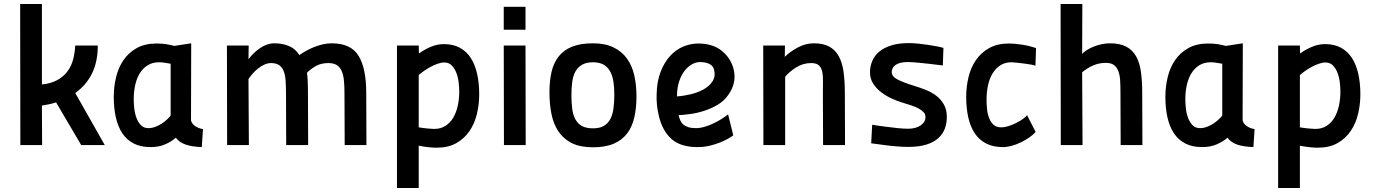

<svg xmlns="http://www.w3.org/2000/svg" viewBox="-20 -727 6887 962"><path d="M82 0 81 -707H190V-304L213 -307Q252 -315 278.5 -332.5Q305 -350 322 -375Q339 -400 347 -431.5Q355 -463 357 -499H470Q470 -417 440.5 -358Q411 -299 357 -261L505 0H387L261 -214Q252 -211 242.5 -208.5Q233 -206 223 -204L190 -198L191 0Z M937 -124Q941 -107 957.5 -95.5Q974 -84 997 -80L991 10Q940 8 909 -3Q878 -14 861 -37Q840 -18 808 -4Q776 10 734 10Q685 10 650 -8Q615 -26 593 -59Q571 -92 560.5 -138.5Q550 -185 550 -242Q550 -292 561.5 -340Q573 -388 598.5 -425.5Q624 -463 665 -486Q706 -509 764 -509Q792 -509 813.5 -505.5Q835 -502 853 -497L938 -510ZM723 -85Q741 -85 758.5 -91.5Q776 -98 791 -108Q806 -118 817.5 -129Q829 -140 835 -148V-408H833Q821 -410 806 -412.5Q791 -415 777 -415Q744 -415 720 -400Q696 -385 680.5 -360Q665 -335 657.5 -301Q650 -267 650 -230Q650 -207 653 -181.5Q656 -156 664.5 -134.5Q673 -113 687 -99Q701 -85 723 -85Z M1118 0 1117 -499H1226L1225 -430Q1248 -462 1283 -486Q1318 -510 1355 -510Q1395 -510 1427.5 -496.5Q1460 -483 1480 -451Q1494 -461 1512.5 -471.5Q1531 -482 1552 -490.5Q1573 -499 1596 -504.5Q1619 -510 1642 -510Q1738 -510 1776.5 -447.5Q1815 -385 1815 -261L1816 0H1707L1706 -256Q1706 -292 1703.5 -321Q1701 -350 1692.5 -370Q1684 -390 1668 -400.5Q1652 -411 1625 -411Q1587 -411 1559.5 -394.5Q1532 -378 1518 -362Q1520 -354 1521.5 -324.5Q1523 -295 1523 -259L1524 0H1414L1413 -257Q1413 -294 1411 -323Q1409 -352 1401 -371.5Q1393 -391 1378 -401Q1363 -411 1338 -411Q1321 -411 1304 -403Q1287 -395 1272 -383Q1257 -371 1245 -357Q1233 -343 1225 -331L1227 0Z M1969 -499H2078L2079 -459Q2105 -478 2137.5 -492Q2170 -506 2204 -506Q2250 -506 2283.5 -488Q2317 -470 2338.5 -437Q2360 -404 2370.5 -357.5Q2381 -311 2381 -254Q2381 -204 2369.5 -156Q2358 -108 2332.5 -70.5Q2307 -33 2266.5 -10Q2226 13 2168 13Q2149 13 2126 10.5Q2103 8 2078 3V215H1969ZM2206 -414Q2191 -414 2172.5 -407.5Q2154 -401 2136.5 -391.5Q2119 -382 2103.5 -371Q2088 -360 2078 -351V-89Q2101 -85 2124 -83Q2147 -81 2155 -81Q2188 -81 2212 -96.5Q2236 -112 2251 -137.5Q2266 -163 2273.5 -197Q2281 -231 2281 -267Q2281 -289 2278 -314.5Q2275 -340 2266.5 -362Q2258 -384 2243.5 -399Q2229 -414 2206 -414Z M2504 -499H2613L2614 0H2505ZM2504 -693H2613V-578H2504Z M2951 -510Q3012 -510 3054 -489.5Q3096 -469 3121.5 -433.5Q3147 -398 3158 -349.5Q3169 -301 3169 -244Q3169 -187 3158.5 -140Q3148 -93 3123 -59.5Q3098 -26 3056 -7.5Q3014 11 2951 11Q2887 11 2845 -10Q2803 -31 2778 -68.5Q2753 -106 2743 -156Q2733 -206 2733 -265Q2733 -322 2743.5 -367Q2754 -412 2779 -444Q2804 -476 2846 -493Q2888 -510 2951 -510ZM2951 -84Q2985 -84 3006 -96.5Q3027 -109 3038.5 -131.5Q3050 -154 3054 -185.5Q3058 -217 3058 -254Q3058 -291 3053 -321Q3048 -351 3035.5 -372Q3023 -393 3002.5 -404Q2982 -415 2951 -415Q2919 -415 2898 -403.5Q2877 -392 2864.5 -371Q2852 -350 2847.5 -319.5Q2843 -289 2843 -251Q2843 -213 2847 -182Q2851 -151 2863 -129Q2875 -107 2896 -95.5Q2917 -84 2951 -84Z M3654 -49Q3644 -41 3626 -31Q3608 -21 3585 -12Q3562 -3 3534 3.5Q3506 10 3475 10Q3389 10 3343.5 -31.5Q3298 -73 3281 -147Q3268 -199 3270 -254Q3271 -318 3289.5 -366Q3308 -414 3337 -446Q3366 -478 3403 -493.5Q3440 -509 3478 -509Q3552 -509 3597.5 -471.5Q3643 -434 3656 -379Q3664 -347 3657.5 -314.5Q3651 -282 3628 -250Q3607 -220 3574 -201Q3541 -182 3506 -171Q3471 -160 3437 -155.5Q3403 -151 3380 -150Q3383 -137 3388 -125Q3393 -113 3403 -104Q3413 -95 3428.5 -90Q3444 -85 3467 -85Q3488 -85 3511.5 -92Q3535 -99 3556.5 -109.5Q3578 -120 3597 -132Q3616 -144 3628 -154ZM3487 -416Q3467 -416 3446.5 -404.5Q3426 -393 3409.5 -371.5Q3393 -350 3382.5 -318Q3372 -286 3372 -244Q3404 -246 3440 -254.5Q3476 -263 3505 -279Q3534 -295 3550 -319.5Q3566 -344 3558 -377Q3554 -396 3535.5 -406Q3517 -416 3487 -416Z M3805 0 3804 -499H3913L3912 -442Q3938 -468 3977 -489Q4016 -510 4058 -510Q4105 -510 4135 -493.5Q4165 -477 4182.5 -445.5Q4200 -414 4206.5 -367.5Q4213 -321 4213 -261L4214 0H4104L4103 -260Q4103 -294 4103.5 -321.5Q4104 -349 4099.5 -369Q4095 -389 4082.5 -400Q4070 -411 4044 -411Q4003 -411 3968.5 -389Q3934 -367 3914 -342V0Z M4704 -399Q4671 -403 4638 -407Q4610 -410 4580 -413Q4550 -416 4527 -416Q4489 -416 4468.5 -402.5Q4448 -389 4448 -366Q4448 -344 4476.5 -329Q4505 -314 4554 -299Q4587 -289 4617.5 -277Q4648 -265 4671.5 -247Q4695 -229 4709.5 -203Q4724 -177 4724 -141Q4724 -111 4714.5 -84Q4705 -57 4682.5 -36Q4660 -15 4623 -3Q4586 9 4530 9Q4505 9 4473.5 6.5Q4442 4 4413 0Q4380 -4 4345 -9L4350 -102Q4386 -96 4419 -92Q4448 -88 4478.5 -85Q4509 -82 4530 -82Q4568 -82 4592.5 -98.5Q4617 -115 4617 -141Q4617 -155 4607.5 -165Q4598 -175 4582.5 -183.5Q4567 -192 4546 -199Q4525 -206 4501 -213Q4477 -220 4448.5 -233Q4420 -246 4395.5 -264.5Q4371 -283 4355 -308Q4339 -333 4339 -365Q4339 -394 4350 -420.5Q4361 -447 4384 -467Q4407 -487 4444 -499Q4481 -511 4534 -511Q4555 -511 4579.5 -508.5Q4604 -506 4628 -502.5Q4652 -499 4673 -495Q4694 -491 4707 -487Z M5169 -66Q5157 -52 5137.5 -38.5Q5118 -25 5095.5 -14Q5073 -3 5049.5 3.5Q5026 10 5005 10Q4956 10 4921 -8Q4886 -26 4864 -59Q4842 -92 4831.5 -138.5Q4821 -185 4821 -242Q4821 -292 4832.5 -340Q4844 -388 4869.5 -425.5Q4895 -463 4936 -486Q4977 -509 5035 -509Q5063 -509 5099.5 -503.5Q5136 -498 5171 -486L5168 -397Q5165 -400 5148.5 -403Q5132 -406 5112 -408.5Q5092 -411 5073.5 -413Q5055 -415 5048 -415Q5015 -415 4991.5 -399.5Q4968 -384 4952.5 -358Q4937 -332 4930 -298Q4923 -264 4923 -228Q4923 -205 4925.5 -180.5Q4928 -156 4936 -135.5Q4944 -115 4958 -102Q4972 -89 4996 -89Q5014 -89 5034 -95.5Q5054 -102 5073 -111.5Q5092 -121 5106 -131.5Q5120 -142 5126 -150Z M5295 0 5294 -707H5403L5402 -457Q5411 -467 5426 -476.5Q5441 -486 5460 -493.5Q5479 -501 5500 -505.5Q5521 -510 5542 -510Q5591 -510 5622.5 -493.5Q5654 -477 5672 -445.5Q5690 -414 5696.5 -367.5Q5703 -321 5703 -261L5704 0H5595L5594 -262Q5594 -295 5592.5 -322.5Q5591 -350 5583.5 -370Q5576 -390 5561.5 -401Q5547 -412 5521 -412Q5487 -412 5458 -399.5Q5429 -387 5402 -365L5404 0Z M6206 -124Q6210 -107 6226.5 -95.5Q6243 -84 6266 -80L6260 10Q6209 8 6178 -3Q6147 -14 6130 -37Q6109 -18 6077 -4Q6045 10 6003 10Q5954 10 5919 -8Q5884 -26 5862 -59Q5840 -92 5829.5 -138.5Q5819 -185 5819 -242Q5819 -292 5830.5 -340Q5842 -388 5867.5 -425.5Q5893 -463 5934 -486Q5975 -509 6033 -509Q6061 -509 6082.5 -505.5Q6104 -502 6122 -497L6207 -510ZM5992 -85Q6010 -85 6027.5 -91.5Q6045 -98 6060 -108Q6075 -118 6086.5 -129Q6098 -140 6104 -148V-408H6102Q6090 -410 6075 -412.5Q6060 -415 6046 -415Q6013 -415 5989 -400Q5965 -385 5949.5 -360Q5934 -335 5926.5 -301Q5919 -267 5919 -230Q5919 -207 5922 -181.5Q5925 -156 5933.5 -134.5Q5942 -113 5956 -99Q5970 -85 5992 -85Z M6384 -499H6493L6494 -459Q6520 -478 6552.5 -492Q6585 -506 6619 -506Q6665 -506 6698.5 -488Q6732 -470 6753.5 -437Q6775 -404 6785.5 -357.5Q6796 -311 6796 -254Q6796 -204 6784.5 -156Q6773 -108 6747.5 -70.5Q6722 -33 6681.5 -10Q6641 13 6583 13Q6564 13 6541 10.5Q6518 8 6493 3V215H6384ZM6621 -414Q6606 -414 6587.5 -407.5Q6569 -401 6551.5 -391.5Q6534 -382 6518.5 -371Q6503 -360 6493 -351V-89Q6516 -85 6539 -83Q6562 -81 6570 -81Q6603 -81 6627 -96.5Q6651 -112 6666 -137.5Q6681 -163 6688.5 -197Q6696 -231 6696 -267Q6696 -289 6693 -314.5Q6690 -340 6681.5 -362Q6673 -384 6658.5 -399Q6644 -414 6621 -414Z"/></svg>

Font: Panefresco 750wt
Style: Regular
Weight: 750
Foundry: Campivisivi & Chank Co
Version: Version 1.000